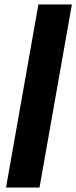

<svg xmlns="http://www.w3.org/2000/svg" viewBox="-20 -740 342 860"><path d="M7 100 152 -720H302L157 100Z"/></svg>

Font: DM Sans 12pt Black
Style: Italic
Weight: 900
Italic angle: -10°
Version: Version 4.004;gftools[0.9.30]